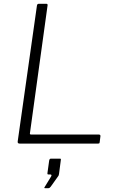

<svg xmlns="http://www.w3.org/2000/svg" viewBox="-20 -762 631 1019"><path d="M176 -732Q177 -742 187 -742H226Q235 -742 232 -730L139 -56Q137 -48 145 -48H504Q514 -48 513 -39L509 -7Q508 -2 506.5 -1Q505 0 501 0H84Q72 0 74 -12L176 -732ZM219 237Q216 237 215.5 234.5Q215 232 218 229L251 175Q254 170 253 167Q252 164 247 164H238Q234 164 232.5 162.5Q231 161 232 155L241 90Q243 80 250 80H299Q304 80 303 86L293 163Q291 167 291 170L249 229Q246 233 243 235Q240 237 233 237Z"/></svg>

Font: Libre Franklin Thin ExtraLight
Style: Italic
Weight: 250
Italic angle: -8°
Version: Version 3.000